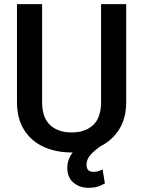

<svg xmlns="http://www.w3.org/2000/svg" viewBox="-20 -731 694 933"><path d="M471.2 -710.9H593.3V-235.8Q593.3 -157.2 559.6 -103.3Q525.9 -49.3 469.7 -21Q439.5 -0.5 419.9 21.5Q400.4 43.5 400.4 70.3Q400.4 85.4 408 94.7Q415.5 104 435.1 104Q449.7 104 460.7 99.9Q471.7 95.7 478.5 92.3L489.7 160.2Q477.5 167.5 458.5 174.6Q439.5 181.6 410.2 181.6Q367.2 181.6 337.2 156.7Q307.1 131.8 307.1 84.5Q307.1 65.4 313.2 46.6Q319.3 27.8 333.5 9.8Q330.6 9.8 328.1 9.8Q251.5 9.8 191.4 -17.8Q131.3 -45.4 96.9 -100.1Q62.5 -154.8 62.5 -235.8V-710.9H184.6V-235.8Q184.6 -159.2 223.4 -123.3Q262.2 -87.4 328.1 -87.4Q394 -87.4 432.6 -123.3Q471.2 -159.2 471.2 -235.8Z"/></svg>

Font: Vazirmatn UI FD Medium
Style: Regular
Weight: 500
Designer: Saber Rastikerdar
Foundry: Saber Rastikerdar
Version: Version 33.003